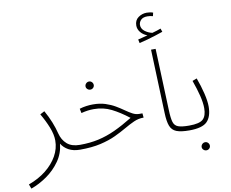

<svg xmlns="http://www.w3.org/2000/svg" viewBox="-121 -1070 1738 1446"><g transform="rotate(-10 748.0 -347.0)"><path d="M4 230 -9 196Q68 168 124.5 123Q181 78 212.5 22Q244 -34 244 -96Q244 -142 222 -197.5Q200 -253 167 -309L201 -327Q228 -279 246.5 -232.5Q265 -186 275 -145Q288 -93 323.5 -62Q359 -31 421 -31Q438 -31 438 -14Q438 -7 432 -1Q426 5 417 5Q365 5 329.5 -14.5Q294 -34 275 -66Q268 7 226.5 66Q185 125 125.5 166.5Q66 208 4 230Z M417 5 422 -31Q499 -31 564 -45.5Q629 -60 693 -89.5Q757 -119 832 -165Q765 -217 704 -247.5Q643 -278 570 -278Q546 -278 523.5 -275Q501 -272 474 -265L467 -299Q493 -307 519 -310.5Q545 -314 570 -314Q623 -314 664.5 -300.5Q706 -287 739 -267.5Q772 -248 799.5 -228.5Q827 -209 851.5 -196Q876 -183 901 -183H926L929 -150Q889 -150 853.5 -134Q818 -118 778.5 -95Q739 -72 690 -49Q641 -26 574.5 -10.5Q508 5 417 5ZM571 -427Q558 -427 548.5 -436Q539 -445 539 -457Q539 -470 548.5 -479.5Q558 -489 571 -489Q584 -489 593 -479.5Q602 -470 602 -457Q602 -445 593 -436Q584 -427 571 -427Z M997 -708 991 -736Q1014 -742 1030.5 -746Q1047 -750 1065 -755Q1033 -767 1014 -790.5Q995 -814 995 -842Q995 -882 1024 -903Q1053 -924 1089 -924Q1116 -924 1137 -916L1131 -890Q1111 -896 1089 -896Q1056 -896 1040 -880Q1024 -864 1023 -842Q1023 -813 1048 -793.5Q1073 -774 1105 -767Q1143 -777 1171 -788L1180 -762Q1155 -753 1123 -743Q1091 -733 1058 -723.5Q1025 -714 997 -708ZM1252 5Q1188 5 1154 -8.5Q1120 -22 1106.5 -57Q1093 -92 1091 -157L1073 -644H1108L1126 -172Q1128 -111 1137 -81Q1146 -51 1173.5 -41Q1201 -31 1257 -31Q1274 -31 1274 -14Q1274 -7 1268 -1Q1262 5 1252 5Z M1252 5 1257 -31Q1337 -31 1364 -57Q1391 -83 1391 -141Q1391 -182 1377.5 -236.5Q1364 -291 1340 -358L1374 -371Q1397 -309 1411.5 -249Q1426 -189 1426 -148Q1426 -71 1389 -33Q1352 5 1252 5ZM1353 175Q1340 175 1330.5 166Q1321 157 1321 145Q1321 132 1330.5 122.5Q1340 113 1353 113Q1366 113 1375 122.5Q1384 132 1384 145Q1384 157 1375 166Q1366 175 1353 175Z"/></g></svg>

Font: Noto Sans Arabic UI XLt
Style: Regular
Weight: 200
Designer: Monotype Design Team, Nadine Chahine and Nizar Qandah
Foundry: Monotype Imaging Inc.
Version: Version 2.010; ttfautohint (v1.8.4.7-5d5b)